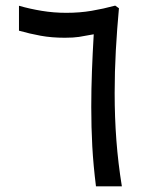

<svg xmlns="http://www.w3.org/2000/svg" viewBox="-20 -657 530 677"><path d="M208.5 -523.9Q162.1 -523.9 123.3 -531Q84.5 -538.1 46.9 -548.8V-636.7Q85.9 -625.5 127.7 -618.7Q169.4 -611.8 213.9 -611.8Q261.2 -611.8 303 -618.9Q344.7 -626 386.2 -637.2L399.4 -627.9Q392.6 -554.2 388.4 -479Q384.3 -403.8 384.3 -329.1Q384.3 -242.2 390.4 -161.9Q396.5 -81.5 409.7 0H318.4Q309.1 -74.2 305.4 -141.1Q301.8 -208 301.8 -280.3Q301.8 -342.8 304.2 -406.2Q306.6 -469.7 310.5 -536.1Q277.8 -529.8 258.5 -526.9Q239.3 -523.9 208.5 -523.9Z"/></svg>

Font: Vazirmatn RD
Style: Regular
Weight: 400
Designer: Saber Rastikerdar
Foundry: Saber Rastikerdar
Version: Version 32.102